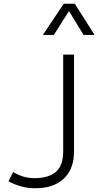

<svg xmlns="http://www.w3.org/2000/svg" viewBox="-20 -992 526 1027"><path d="M168 15Q131 15 95.8 5.8Q60.5 -3.5 25.5 -22L50 -72Q75.5 -56.5 104 -47.8Q132.5 -39 163 -39Q239.5 -39 278.8 -72.5Q318 -106 318 -183V-700H376V-181Q376 -120.5 352 -76.5Q328 -32.5 281.5 -8.8Q235 15 168 15ZM209 -805 321 -972H380L486 -805H427L349 -933L268 -805Z"/></svg>

Font: Geologica Roman Thin
Style: Regular
Weight: 250
Designer: Sindre Bremnes, Frode Helland
Foundry: Monokrom Skriftforlag AS
Version: Version 1.010;gftools[0.9.28]